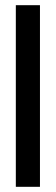

<svg xmlns="http://www.w3.org/2000/svg" viewBox="-20 -720 217 740"><path d="M41 0H134V-700H41Z"/></svg>

Font: Advent Pro SemiBold
Style: Regular
Weight: 600
Designer: VivaRado, Andreas Kalpakidis
Foundry: VivaRado, Andreas Kalpakidis
Version: Version 3.000